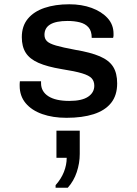

<svg xmlns="http://www.w3.org/2000/svg" viewBox="-20 -541 640 898"><path d="M291 10Q227 10 177.5 -7.5Q128 -25 100 -58.5Q72 -92 72 -140Q72 -143 72 -148.5Q72 -154 73 -161H172V-152Q172 -113 206 -91Q240 -69 304 -69Q363 -69 392 -88.5Q421 -108 421 -140Q421 -161 409 -174.5Q397 -188 364 -198Q331 -208 267 -218Q201 -229 160 -247Q119 -265 100.5 -294Q82 -323 82 -367Q82 -419 110 -453Q138 -487 188 -504Q238 -521 304 -521Q362 -521 408.5 -504Q455 -487 483 -456.5Q511 -426 511 -383Q511 -380 511 -375.5Q511 -371 509 -364H409Q409 -396 394 -413Q379 -430 353.5 -436.5Q328 -443 296 -443Q188 -443 188 -378Q188 -360 199.5 -348.5Q211 -337 242 -328Q273 -319 332 -308Q404 -296 447 -277.5Q490 -259 509 -229Q528 -199 528 -151Q528 -95 499.5 -59.5Q471 -24 418 -7Q365 10 291 10ZM240 337V325Q266 296 279 263Q292 230 292 197H244V70H353V179Q353 222 339 264Q325 306 297 337Z"/></svg>

Font: Chivo Mono Medium
Style: Regular
Weight: 500
Monospace: yes
Designer: Hector Gatti
Foundry: Omnibus-Type
Version: Version 1.008